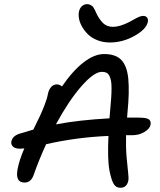

<svg xmlns="http://www.w3.org/2000/svg" viewBox="-20 -887 766 917"><path d="M504.9 -684.1Q473.1 -684.1 446 -694.6Q418.9 -705.1 401.6 -721.7Q384.3 -738.3 372.8 -758.1Q361.3 -777.8 357.7 -796.6Q354 -815.4 356.9 -830.1Q359.9 -846.7 370.6 -856.9Q381.3 -867.2 397 -867.2Q404.3 -867.2 410.6 -864Q417 -860.8 420.4 -858.4Q423.8 -856 428.7 -847.2Q433.6 -838.4 434.3 -836.9Q435.1 -835.4 439.9 -824.2Q454.1 -794.4 472.4 -776.6Q490.7 -758.8 520 -758.8Q552.2 -758.8 598.1 -782.2Q603 -784.7 612.8 -790.3Q622.6 -795.9 627.7 -798.6Q632.8 -801.3 639.9 -804.7Q647 -808.1 652.6 -809.6Q658.2 -811 663.1 -811Q676.8 -811 682.6 -803Q688.5 -794.9 686 -782.2Q678.7 -747.1 622.3 -715.6Q565.9 -684.1 504.9 -684.1ZM76.2 -176.8Q53.2 -176.8 42.5 -186.5Q31.7 -196.3 34.2 -210.9Q37.1 -224.1 45.7 -232.9Q54.2 -241.7 71.8 -248Q122.1 -263.7 139.2 -268.1Q161.6 -314 170.4 -332.3Q179.2 -350.6 192.1 -383.3Q205.1 -416 209 -439Q213.4 -459.5 224.4 -471.7Q235.4 -483.9 251 -483.9Q264.6 -483.9 275.9 -474.1Q327.6 -549.3 379.2 -589.1Q430.7 -628.9 477.1 -628.9Q532.7 -628.9 559.8 -600.3Q586.9 -571.8 592.8 -509.8Q598.6 -447.8 588.9 -350.1Q588.4 -345.7 587.9 -337.4Q587.4 -329.1 586.9 -325.2H643.1Q679.2 -325.2 690.7 -317.1Q702.1 -309.1 699.2 -291Q695.3 -272 669.7 -256.6Q644 -241.2 611.8 -241.2H582Q580.6 -184.6 584.7 -136Q588.9 -87.4 592 -62Q595.2 -36.6 592.8 -23.9Q585.4 9.8 555.2 9.8Q534.2 9.8 523.2 -8.1Q512.2 -25.9 502.9 -71.8Q492.7 -126 498 -237.8Q345.2 -231.4 200.2 -198.2Q166 -123.5 142.1 -55.2Q129.4 -15.1 97.2 -15.1Q51.8 -15.1 64 -79.1Q71.3 -120.1 96.2 -178.2Q93.3 -178.2 86.4 -177.5Q79.6 -176.8 76.2 -176.8ZM466.8 -543.9Q428.7 -543.9 368.2 -474.4Q307.6 -404.8 247.1 -293Q357.9 -314 502.9 -321.8Q504.4 -339.8 505.9 -356.9Q509.3 -393.6 511 -418.5Q512.7 -443.4 512.7 -466.1Q512.7 -488.8 510 -502.2Q507.3 -515.6 502 -525.6Q496.6 -535.6 488 -539.8Q479.5 -543.9 466.8 -543.9Z"/></svg>

Font: Shantell Sans Irregular Bouncy
Style: Italic
Weight: 400
Italic angle: -11.31°
Designer: Stephen Nixon, Anya Danilova, Shantell Martin
Foundry: Arrow Type
Version: Version 1.006;[9816181b4]